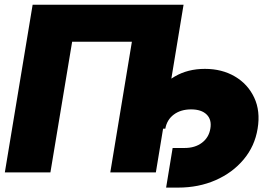

<svg xmlns="http://www.w3.org/2000/svg" viewBox="-20 -748 1180 833"><path d="M776.4 -727.5 656.2 0H458.5L552.2 -566.9H293L198.7 0H1L121.6 -727.5ZM700.7 65.9 729 -106H781.2Q826.2 -106 856.2 -128.7Q886.2 -151.4 892.6 -189.9Q899.4 -228.5 876.7 -251Q854 -273.4 809.1 -273.4Q764.2 -273.4 734.1 -251Q704.1 -228.5 697.3 -189.9H597.7Q610.4 -266.1 646.2 -324.7Q682.1 -383.3 738.5 -416.3Q794.9 -449.2 869.1 -449.2Q942.9 -449.2 999 -416.3Q1055.2 -383.3 1082.8 -324.7Q1110.4 -266.1 1097.7 -189.9Q1085.4 -113.8 1037.1 -56.2Q988.8 1.5 915.3 33.7Q841.8 65.9 752.9 65.9Z"/></svg>

Font: Inter 16pt Black
Style: Italic
Weight: 900
Italic angle: -9.3988°
Version: Version 4.001;git-66647c0bb